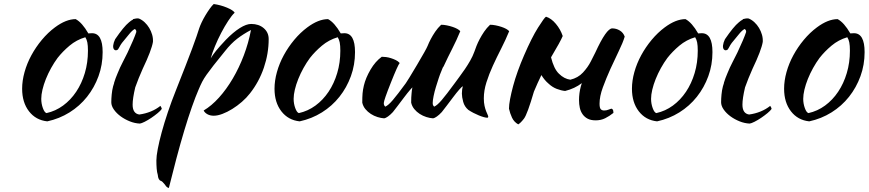

<svg xmlns="http://www.w3.org/2000/svg" viewBox="-20 -568 4316 954"><path d="M215 35Q158 29 124 -15Q90 -59 90 -127Q90 -167 102 -210Q114 -253 136 -293.5Q158 -334 188 -370Q218 -406 253 -432Q308 -473 356 -473Q388 -456 419 -402Q424 -402 428 -402.5Q432 -403 437 -403Q490 -403 490 -309Q490 -246 469.5 -189.5Q449 -133 412.5 -87Q376 -41 325.5 -9.5Q275 22 215 35ZM266 -280Q249 -257 234 -230Q219 -203 208 -175.5Q197 -148 191 -122.5Q185 -97 185 -77Q185 -53 193 -31Q201 -9 211 -6Q256 -16 293.5 -43.5Q331 -71 358.5 -112Q386 -153 401.5 -205Q417 -257 417 -316Q417 -342 414 -357Q411 -372 404 -383Q360 -370 325.5 -341Q291 -312 266 -280Z M689 -226Q668 -179 652 -134Q639 -79 639 -48Q639 -4 672 1Q702 -3 729 -14Q756 -25 777 -42Q783 -33 784 -27Q778 -18 763.5 -6Q749 6 732 17.5Q715 29 699 37Q683 45 675 46Q650 45 625 35Q600 25 579.5 10Q559 -5 546 -23.5Q533 -42 533 -60Q533 -77 535 -98.5Q537 -120 542 -139Q544 -147 547 -155V-157Q554 -180 564 -203Q576 -233 590 -259.5Q604 -286 614 -307Q646 -375 657 -408Q659 -418 650 -424Q638 -418 624 -401Q614 -388 598.5 -370Q583 -352 579 -344.5Q575 -337 571.5 -331Q568 -325 566 -322Q555 -314 547 -322Q541 -329 542.5 -342.5Q544 -356 552 -373Q595 -436 621 -457Q631 -466 641 -471V-473Q658 -478 670 -476Q685 -470 698.5 -457.5Q712 -445 721.5 -429Q731 -413 736 -395.5Q741 -378 740 -360Q733 -318 689 -226Z M780 331Q766 327 764 301Q760 288 758.5 270Q757 252 757 229Q757 208 764 171.5Q771 135 783.5 89Q796 43 814 -10.5Q832 -64 854 -119Q881 -188 901 -238.5Q921 -289 934.5 -326Q948 -363 956.5 -387Q965 -411 970 -428Q974 -440 982 -457Q990 -474 1000.5 -491.5Q1011 -509 1022 -524.5Q1033 -540 1042 -548Q1077 -543 1108 -530Q1139 -517 1146 -505Q1132 -492 1114 -464.5Q1096 -437 1079 -404.5Q1062 -372 1048 -338Q1034 -304 1027 -278Q1037 -295 1053 -315Q1069 -335 1102 -370Q1139 -408 1171.5 -428.5Q1204 -449 1228 -449Q1266 -449 1290.5 -428Q1315 -407 1315 -374Q1315 -302 1291 -231.5Q1267 -161 1222 -104Q1205 -82 1182 -62Q1159 -42 1134 -26.5Q1109 -11 1085 -2Q1061 7 1042 7Q1024 7 1010.5 -0.5Q997 -8 992 -19Q1031 -42 1068 -83Q1105 -124 1136.5 -177.5Q1168 -231 1191.5 -293Q1215 -355 1227 -419Q1189 -399 1158.5 -375.5Q1128 -352 1098 -314Q1062 -270 1041 -243Q1020 -216 1006.5 -197Q993 -178 984.5 -161.5Q976 -145 966 -121Q952 -89 933.5 -36.5Q915 16 895.5 81Q876 146 856.5 219.5Q837 293 819 366Q808 364 800 350Q792 341 788.5 337Q785 333 780 331Z M1469 35Q1412 29 1378 -15Q1344 -59 1344 -127Q1344 -167 1356 -210Q1368 -253 1390 -293.5Q1412 -334 1442 -370Q1472 -406 1507 -432Q1562 -473 1610 -473Q1642 -456 1673 -402Q1678 -402 1682 -402.5Q1686 -403 1691 -403Q1744 -403 1744 -309Q1744 -246 1723.5 -189.5Q1703 -133 1666.5 -87Q1630 -41 1579.5 -9.5Q1529 22 1469 35ZM1520 -280Q1503 -257 1488 -230Q1473 -203 1462 -175.5Q1451 -148 1445 -122.5Q1439 -97 1439 -77Q1439 -53 1447 -31Q1455 -9 1465 -6Q1510 -16 1547.5 -43.5Q1585 -71 1612.5 -112Q1640 -153 1655.5 -205Q1671 -257 1671 -316Q1671 -342 1668 -357Q1665 -372 1658 -383Q1614 -370 1579.5 -341Q1545 -312 1520 -280Z M2172 -445Q2185 -445 2200 -442Q2215 -439 2228.5 -434.5Q2242 -430 2252 -424.5Q2262 -419 2267 -413Q2249 -369 2227 -326Q2205 -283 2186 -242Q2184 -237 2180 -232Q2176 -222 2172 -212Q2167 -201 2160 -180Q2153 -159 2146 -136Q2139 -113 2134.5 -91Q2130 -69 2130 -56Q2130 -48 2132.5 -44Q2135 -40 2137 -38Q2152 -44 2175 -71Q2198 -98 2239 -154Q2249 -168 2262.5 -186Q2276 -204 2290 -224.5Q2304 -245 2316.5 -267Q2329 -289 2337 -311Q2341 -323 2347.5 -339.5Q2354 -356 2363.5 -374Q2373 -392 2385.5 -410.5Q2398 -429 2415 -445Q2428 -445 2443 -442Q2458 -439 2471.5 -434.5Q2485 -430 2495 -424.5Q2505 -419 2510 -413Q2492 -369 2470 -326Q2448 -283 2429 -241.5Q2410 -200 2397 -159Q2384 -118 2384 -79Q2384 -58 2387.5 -42.5Q2391 -27 2395 -16.5Q2399 -6 2402.5 1Q2406 8 2406 13Q2406 14 2404 16Q2403 17 2402 17Q2395 17 2384 14Q2373 11 2359.5 5.5Q2346 0 2332.5 -7Q2319 -14 2307 -22Q2288 -38 2281.5 -62Q2275 -86 2275 -103Q2275 -124 2280 -139Q2276 -139 2262 -123Q2248 -107 2231.5 -85Q2215 -63 2199 -42Q2183 -21 2175 -11Q2162 3 2150.5 11Q2139 19 2132 20Q2116 19 2098.5 13.5Q2081 8 2065.5 -2Q2050 -12 2038.5 -26Q2027 -40 2023 -58Q2023 -86 2025 -104Q2026 -118 2029 -134Q2025 -130 2019 -123Q2005 -107 1988.5 -85Q1972 -63 1956 -42Q1940 -21 1932 -11Q1919 3 1907.5 11Q1896 19 1889 20Q1873 19 1855.5 13.5Q1838 8 1822.5 -2Q1807 -12 1795.5 -26Q1784 -40 1780 -58Q1780 -86 1781.5 -104Q1783 -122 1788 -143Q1797 -181 1821 -222Q1845 -263 1877 -286Q1886 -286 1898 -284.5Q1910 -283 1922.5 -279Q1935 -275 1946.5 -269.5Q1958 -264 1966 -255Q1957 -245 1922 -157Q1887 -69 1887 -56Q1887 -48 1889.5 -44Q1892 -40 1894 -38Q1909 -44 1932 -71Q1955 -98 1996 -154Q2006 -168 2052 -245.5Q2098 -323 2104.5 -339.5Q2111 -356 2120.5 -374Q2130 -392 2142.5 -410.5Q2155 -429 2172 -445Z M2938 -307Q2993 -427 3022 -427Q3042 -427 3059.5 -416.5Q3077 -406 3084 -386Q3075 -356 3054.5 -314Q3034 -272 3013 -225.5Q2992 -179 2975.5 -134Q2959 -89 2959 -53Q2959 -32 2965 -25.5Q2971 -19 2982 -19Q2994 -19 3004.5 -23.5Q3015 -28 3020 -28Q3026 -24 3027 -18Q3028 -12 3028 -7Q3008 9 2987 19.5Q2966 30 2940 30Q2916 30 2900.5 22Q2885 14 2875 0Q2865 -14 2861 -32Q2857 -50 2857 -71Q2857 -105 2866 -139Q2868 -147 2871 -155Q2836 -128 2788 -116Q2768 -118 2746 -126.5Q2724 -135 2705 -153Q2686 -169 2670 -195Q2651 -156 2633 -113Q2600 0 2583.5 21.5Q2567 43 2555 50Q2534 38 2524 16.5Q2514 -5 2509 -28Q2509 -47 2514.5 -76Q2520 -105 2529.5 -140.5Q2539 -176 2553 -215Q2567 -254 2584 -293Q2622 -381 2653.5 -431Q2685 -481 2693 -485Q2719 -477 2742 -449.5Q2765 -422 2776 -389Q2765 -362 2719 -285Q2719 -284 2718 -283Q2732 -226 2757 -202Q2783 -176 2814 -172Q2852 -181 2876.5 -207.5Q2901 -234 2915.5 -262.5Q2930 -291 2938 -307Z M3245 35Q3188 29 3154 -15Q3120 -59 3120 -127Q3120 -167 3132 -210Q3144 -253 3166 -293.5Q3188 -334 3218 -370Q3248 -406 3283 -432Q3338 -473 3386 -473Q3418 -456 3449 -402Q3454 -402 3458 -402.5Q3462 -403 3467 -403Q3520 -403 3520 -309Q3520 -246 3499.5 -189.5Q3479 -133 3442.5 -87Q3406 -41 3355.5 -9.5Q3305 22 3245 35ZM3296 -280Q3279 -257 3264 -230Q3249 -203 3238 -175.5Q3227 -148 3221 -122.5Q3215 -97 3215 -77Q3215 -53 3223 -31Q3231 -9 3241 -6Q3286 -16 3323.5 -43.5Q3361 -71 3388.5 -112Q3416 -153 3431.5 -205Q3447 -257 3447 -316Q3447 -342 3444 -357Q3441 -372 3434 -383Q3390 -370 3355.5 -341Q3321 -312 3296 -280Z M3719 -226Q3698 -179 3682 -134Q3669 -79 3669 -48Q3669 -4 3702 1Q3732 -3 3759 -14Q3786 -25 3807 -42Q3813 -33 3814 -27Q3808 -18 3793.5 -6Q3779 6 3762 17.5Q3745 29 3729 37Q3713 45 3705 46Q3680 45 3655 35Q3630 25 3609.5 10Q3589 -5 3576 -23.5Q3563 -42 3563 -60Q3563 -77 3565 -98.5Q3567 -120 3572 -139Q3574 -147 3577 -155V-157Q3584 -180 3594 -203Q3606 -233 3620 -259.5Q3634 -286 3644 -307Q3676 -375 3687 -408Q3689 -418 3680 -424Q3668 -418 3654 -401Q3644 -388 3628.5 -370Q3613 -352 3609 -344.5Q3605 -337 3601.5 -331Q3598 -325 3596 -322Q3585 -314 3577 -322Q3571 -329 3572.5 -342.5Q3574 -356 3582 -373Q3625 -436 3651 -457Q3661 -466 3671 -471V-473Q3688 -478 3700 -476Q3715 -470 3728.5 -457.5Q3742 -445 3751.5 -429Q3761 -413 3766 -395.5Q3771 -378 3770 -360Q3763 -318 3719 -226Z M4001 35Q3944 29 3910 -15Q3876 -59 3876 -127Q3876 -167 3888 -210Q3900 -253 3922 -293.5Q3944 -334 3974 -370Q4004 -406 4039 -432Q4094 -473 4142 -473Q4174 -456 4205 -402Q4210 -402 4214 -402.5Q4218 -403 4223 -403Q4276 -403 4276 -309Q4276 -246 4255.5 -189.5Q4235 -133 4198.5 -87Q4162 -41 4111.5 -9.5Q4061 22 4001 35ZM4052 -280Q4035 -257 4020 -230Q4005 -203 3994 -175.5Q3983 -148 3977 -122.5Q3971 -97 3971 -77Q3971 -53 3979 -31Q3987 -9 3997 -6Q4042 -16 4079.5 -43.5Q4117 -71 4144.5 -112Q4172 -153 4187.5 -205Q4203 -257 4203 -316Q4203 -342 4200 -357Q4197 -372 4190 -383Q4146 -370 4111.5 -341Q4077 -312 4052 -280Z"/></svg>

Font: Sweet Mavka Script
Style: Regular
Weight: 500
Designer: Pablo Impallari/Anastassiya Vishnevskaya
Foundry: Pablo Impallari/ Anastassiya Vishnevskaya
Version: Version 2.0/www.impallari.com/   behance.net/sweetcherry